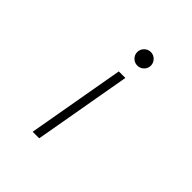

<svg xmlns="http://www.w3.org/2000/svg" viewBox="-193 -661 972 972"><g transform="rotate(45 293.0 -175.0)"><path d="M194.3 179.7 286.6 -344.7H333.5L241.2 179.7ZM332 -431.6Q312 -431.6 297.6 -445.8Q283.2 -460 283.2 -480Q283.2 -500 297.6 -514.4Q312 -528.8 332 -528.8Q352.1 -528.8 366.5 -514.4Q380.9 -500 380.9 -480Q380.9 -460 366.5 -445.8Q352.1 -431.6 332 -431.6Z"/></g></svg>

Font: CaskaydiaCove NF ExtraLight
Style: Italic
Weight: 200
Italic angle: -10°
Designer: Aaron Bell
Foundry: Saja Typeworks
Version: Version 2111.001; VTT 6.35;Nerd Fonts 3.2.1